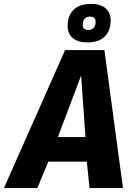

<svg xmlns="http://www.w3.org/2000/svg" viewBox="-57 -962 699 982"><path d="M-37 0 276 -706H477L572 0H401L387 -135H190L134 0ZM239 -261H380L358 -576ZM390 -745Q342 -745 315.5 -767Q289 -789 289 -829Q289 -882 319.5 -912Q350 -942 408 -942Q457 -942 483 -919.5Q509 -897 509 -857Q509 -805 478.5 -775Q448 -745 390 -745ZM395 -809Q413 -809 422.5 -820Q432 -831 432 -851Q432 -877 403 -877Q386 -877 376 -866Q366 -855 366 -835Q366 -809 395 -809Z"/></svg>

Font: Georama ExtraCondensed Thin
Style: Bold Italic
Weight: 700
Italic angle: -9°
Version: Version 1.001